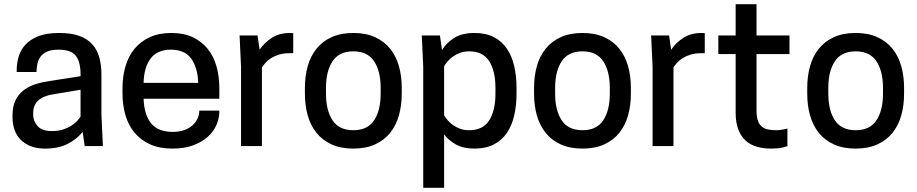

<svg xmlns="http://www.w3.org/2000/svg" viewBox="-20 -700 4394 920"><path d="M376 -68Q349 -34 305 -11Q261 12 196 12Q157 12 127.5 0.5Q98 -11 78.5 -31Q59 -51 49.5 -78.5Q40 -106 40 -138V-148Q40 -191 54.5 -220Q69 -249 94 -268Q119 -287 151 -297Q183 -307 219 -312L366 -335V-343Q366 -403 343.5 -432.5Q321 -462 260 -462Q228 -462 207.5 -453.5Q187 -445 175.5 -430Q164 -415 159.5 -395.5Q155 -376 155 -355H60V-364Q60 -396 69 -427.5Q78 -459 100.5 -484.5Q123 -510 162.5 -526Q202 -542 263 -542Q321 -542 360 -528Q399 -514 422.5 -487.5Q446 -461 456 -424.5Q466 -388 466 -343V-150L473 0H386ZM228 -72Q258 -72 280.5 -79Q303 -86 320 -96.5Q337 -107 348 -119Q359 -131 366 -141V-270L234 -248Q139 -233 139 -158V-150Q139 -120 160 -96Q181 -72 228 -72Z M668 -227Q671 -149 704.5 -108.5Q738 -68 807 -68Q840 -68 864 -77Q888 -86 904 -101Q920 -116 927.5 -134Q935 -152 935 -170H1031V-166Q1031 -133 1017 -101Q1003 -69 975 -44Q947 -19 905 -3.5Q863 12 806 12Q744 12 699 -8.5Q654 -29 624.5 -64.5Q595 -100 581 -148.5Q567 -197 567 -253V-277Q567 -333 581 -381.5Q595 -430 624 -465.5Q653 -501 697 -521.5Q741 -542 801 -542Q861 -542 904 -521.5Q947 -501 975.5 -465.5Q1004 -430 1017.5 -381.5Q1031 -333 1031 -277V-227ZM799 -462Q734 -462 702 -420Q670 -378 668 -303H930Q927 -378 895.5 -420Q864 -462 799 -462Z M1370 -542Q1375 -542 1379 -541.5Q1383 -541 1385 -541V-445H1367Q1339 -445 1317.5 -438.5Q1296 -432 1280 -422Q1264 -412 1253 -400Q1242 -388 1235 -377V0H1135V-380L1128 -530H1214L1224 -462Q1247 -496 1283 -519Q1319 -542 1370 -542Z M1673 12Q1613 12 1569 -8Q1525 -28 1496.5 -63.5Q1468 -99 1454.5 -147Q1441 -195 1441 -251V-279Q1441 -335 1454.5 -383Q1468 -431 1496.5 -466.5Q1525 -502 1569 -522Q1613 -542 1673 -542Q1733 -542 1777 -522Q1821 -502 1849.5 -466.5Q1878 -431 1891.5 -383Q1905 -335 1905 -279V-251Q1905 -195 1891.5 -147Q1878 -99 1849.5 -63.5Q1821 -28 1777 -8Q1733 12 1673 12ZM1673 -76Q1741 -76 1772.5 -123.5Q1804 -171 1804 -251V-279Q1804 -359 1772.5 -406.5Q1741 -454 1673 -454Q1605 -454 1573.5 -406.5Q1542 -359 1542 -279V-251Q1542 -171 1573.5 -123.5Q1605 -76 1673 -76Z M2254 12Q2200 12 2165 -7.5Q2130 -27 2108 -56V200H2008V-380L2001 -530H2088L2098 -460Q2119 -495 2156.5 -518.5Q2194 -542 2254 -542Q2308 -542 2346.5 -522Q2385 -502 2409 -466.5Q2433 -431 2444 -383Q2455 -335 2455 -279V-251Q2455 -195 2444 -147Q2433 -99 2409 -63.5Q2385 -28 2346.5 -8Q2308 12 2254 12ZM2108 -147Q2115 -136 2125.5 -123.5Q2136 -111 2151 -100.5Q2166 -90 2185 -83Q2204 -76 2228 -76Q2294 -76 2324 -123Q2354 -170 2354 -251V-279Q2354 -360 2324 -407Q2294 -454 2228 -454Q2204 -454 2185 -447Q2166 -440 2151 -429.5Q2136 -419 2125.5 -406.5Q2115 -394 2108 -383Z M2771 12Q2711 12 2667 -8Q2623 -28 2594.5 -63.5Q2566 -99 2552.5 -147Q2539 -195 2539 -251V-279Q2539 -335 2552.5 -383Q2566 -431 2594.5 -466.5Q2623 -502 2667 -522Q2711 -542 2771 -542Q2831 -542 2875 -522Q2919 -502 2947.5 -466.5Q2976 -431 2989.5 -383Q3003 -335 3003 -279V-251Q3003 -195 2989.5 -147Q2976 -99 2947.5 -63.5Q2919 -28 2875 -8Q2831 12 2771 12ZM2771 -76Q2839 -76 2870.5 -123.5Q2902 -171 2902 -251V-279Q2902 -359 2870.5 -406.5Q2839 -454 2771 -454Q2703 -454 2671.5 -406.5Q2640 -359 2640 -279V-251Q2640 -171 2671.5 -123.5Q2703 -76 2771 -76Z M3342 -542Q3347 -542 3351 -541.5Q3355 -541 3357 -541V-445H3339Q3311 -445 3289.5 -438.5Q3268 -432 3252 -422Q3236 -412 3225 -400Q3214 -388 3207 -377V0H3107V-380L3100 -530H3186L3196 -462Q3219 -496 3255 -519Q3291 -542 3342 -542Z M3763 -530V-441H3605V-171Q3605 -142 3611 -123.5Q3617 -105 3629 -94.5Q3641 -84 3658.5 -80Q3676 -76 3698 -76Q3714 -76 3730.5 -79Q3747 -82 3753 -84V0Q3747 3 3727.5 7.5Q3708 12 3675 12Q3638 12 3606.5 3Q3575 -6 3552.5 -26.5Q3530 -47 3517.5 -80Q3505 -113 3505 -160V-441H3422V-530H3505V-680H3605V-530Z M4080 12Q4020 12 3976 -8Q3932 -28 3903.5 -63.5Q3875 -99 3861.5 -147Q3848 -195 3848 -251V-279Q3848 -335 3861.5 -383Q3875 -431 3903.5 -466.5Q3932 -502 3976 -522Q4020 -542 4080 -542Q4140 -542 4184 -522Q4228 -502 4256.5 -466.5Q4285 -431 4298.5 -383Q4312 -335 4312 -279V-251Q4312 -195 4298.5 -147Q4285 -99 4256.5 -63.5Q4228 -28 4184 -8Q4140 12 4080 12ZM4080 -76Q4148 -76 4179.5 -123.5Q4211 -171 4211 -251V-279Q4211 -359 4179.5 -406.5Q4148 -454 4080 -454Q4012 -454 3980.5 -406.5Q3949 -359 3949 -279V-251Q3949 -171 3980.5 -123.5Q4012 -76 4080 -76Z"/></svg>

Font: Cooper Hewitt
Style: Regular
Weight: 707
Designer: Village Type and Design LLC
Foundry: Cooper Hewitt Smithsonian Design Museum
Version: 1.000